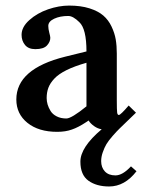

<svg xmlns="http://www.w3.org/2000/svg" viewBox="-20 -465 526 695"><path d="M293 -80.1V-237.8Q250 -225.6 220.9 -211.2Q191.9 -196.8 176.5 -180.2Q161.1 -163.6 155 -147Q148.9 -130.4 148.9 -109.9Q148.9 -98.6 152.3 -86.9Q155.8 -75.2 163.1 -63.2Q170.4 -51.3 185.3 -43.7Q200.2 -36.1 220.2 -36.1Q238.8 -36.1 293 -80.1ZM230 -444.8Q272.5 -444.8 304 -434.8Q335.4 -424.8 354 -408.7Q372.6 -392.6 383.8 -368.9Q395 -345.2 398.9 -322.3Q402.8 -299.3 402.8 -271V-102.1Q402.8 -65.9 404.1 -57.4Q405.3 -48.8 410.2 -48.8Q416.5 -48.8 445.8 -83L472.2 -57.1L443.4 -29.3L413.1 0Q403.3 9.3 387.9 26.9Q372.6 44.4 365.2 56.9Q357.9 69.3 352.1 85.9Q346.2 102.5 346.2 118.2Q346.2 141.1 359.6 155.5Q373 169.9 397.9 169.9Q423.8 169.9 454.1 137.2L474.1 154.8Q431.6 210 375 210Q329.1 210 300 189Q271 168 271 120.1Q271 67.9 348.1 2.9Q334 1 320.6 -8.5Q307.1 -18.1 300.8 -28.8L292 -22.9Q263.2 -3.9 240.2 3.9Q217.3 12.2 187 12.2Q119.6 12.2 79.3 -20.3Q39.1 -52.7 39.1 -105Q39.1 -215.8 215.8 -259.8L293 -278.8Q293 -360.8 267.1 -384.8Q244.6 -407.2 227.1 -407.2Q197.3 -407.2 176 -397.2Q154.8 -387.2 154.8 -371.1Q154.8 -360.4 158.4 -346.7Q162.1 -333 162.1 -328.1Q162.1 -313.5 149.9 -300.3Q137.7 -287.1 107.9 -287.1Q83 -287.1 70.6 -302.2Q58.1 -317.4 58.1 -338.9Q58.1 -367.2 86.2 -392.3Q114.3 -417.5 153.8 -431.2Q193.4 -444.8 230 -444.8Z"/></svg>

Font: Linux Libertine G
Style: Semibold
Weight: 600
Designer: Philipp H. Poll
Foundry: Philipp H. Poll
Version: Version 5.1.1